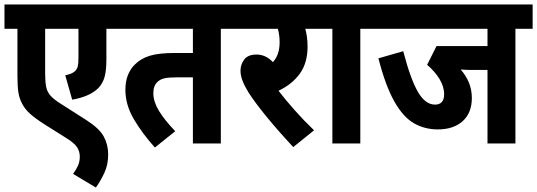

<svg xmlns="http://www.w3.org/2000/svg" viewBox="-20 -642 2403 859"><path d="M523 -513H456V-377Q456 -327 448 -298Q440 -269 420 -248Q382 -210 303 -196L272 -305Q304 -312 316 -324Q325 -333 328 -345.5Q331 -358 331 -383V-513H182V-313Q182 -276 186.5 -253.5Q191 -231 206 -214Q221 -197 253 -177L366 -105Q424 -68 444 -31.5Q464 5 464 49Q464 94 447.5 130Q431 166 409 197L307 136Q319 120 328 101Q337 82 337 59Q337 36 325 17Q313 -2 274 -26L177 -87Q138 -112 114.5 -133Q91 -154 78 -180Q66 -203 62 -230.5Q58 -258 58 -304V-513H0V-622H523Z M968 -513V0H843V-296H773Q734 -296 715 -291.5Q696 -287 684 -275Q666 -258 666 -225Q666 -188 690.5 -147Q715 -106 764 -55L673 18Q617 -44 579 -108.5Q541 -173 541 -240Q541 -278 552.5 -306.5Q564 -335 584 -354Q610 -380 650 -392.5Q690 -405 764 -405H843V-513H511V-622H1044V-513Z M1385 -59 1292 16Q1223 -58 1172 -120.5Q1121 -183 1092 -228Q1073 -259 1064.5 -282Q1056 -305 1056 -326Q1056 -353 1072.5 -375.5Q1089 -398 1128 -398Q1169 -398 1201 -364Q1231 -397 1231 -452Q1231 -486 1223 -513H1031V-622H1415V-513H1346Q1350 -498 1353 -478Q1356 -458 1356 -433Q1356 -360 1321 -312Q1286 -264 1226 -236Q1256 -197 1298 -149.5Q1340 -102 1385 -59Z M1592 -513V0H1467V-513H1402V-622H1669V-513Z M2286 -513V0H2161V-329H2092Q2079 -329 2066 -329.5Q2053 -330 2041 -331Q2065 -304 2078 -272Q2091 -240 2091 -203Q2091 -137 2050 -100Q2009 -63 1939 -63Q1880 -63 1832 -90.5Q1784 -118 1744.5 -187.5Q1705 -257 1673 -381L1784 -413Q1817 -287 1850 -230.5Q1883 -174 1926 -174Q1967 -174 1967 -220Q1967 -255 1946 -289Q1925 -323 1891 -352L1933 -436H2161V-513H1656V-622H2363V-513Z"/></svg>

Font: Noto Sans Condensed
Style: Bold
Weight: 700
Width: 3
Designer: Monotype Design Team
Foundry: Monotype Imaging Inc.
Version: Version 2.013; ttfautohint (v1.8.4.7-5d5b)